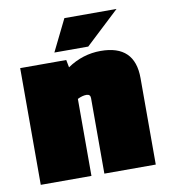

<svg xmlns="http://www.w3.org/2000/svg" viewBox="-75 -711 683 776"><g transform="rotate(-10 266.0 -323.5)"><path d="M362 -491Q502 -491 502 -355V0H291V-310Q291 -326 274.5 -326Q258 -326 238 -316V0H30V-479H219L225 -448Q288 -491 362 -491ZM455 -647 316 -517H177L241 -647Z"/></g></svg>

Font: Passion One
Style: Bold
Weight: 700
Designer: Alejandro Lo Celso
Foundry: Fontstage
Version: Version 1.002